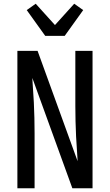

<svg xmlns="http://www.w3.org/2000/svg" viewBox="-20 -1007 588 1027"><path d="M73 0V-735H181L395 -145Q395 -150 394.5 -155Q394 -160 394 -165L387 -276Q385 -317 384 -358.5Q383 -400 383 -441V-735H475V0H367L153 -590Q153 -585 153.5 -580Q154 -575 154 -570L161 -459Q163 -418 164 -376.5Q165 -335 165 -294V0ZM222 -815 123 -953 171 -987 274 -873 377 -987 425 -953 326 -815Z"/></svg>

Font: Iosevka Semi-Condensed Medium
Style: Regular
Weight: 500
Monospace: yes
Designer: Belleve Invis
Foundry: Belleve Invis
Version: Version 27.3.5